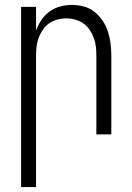

<svg xmlns="http://www.w3.org/2000/svg" viewBox="-20 -548 540 783"><path d="M66 215V-520H127V-423Q135 -446 148.5 -466Q162 -486 181.5 -500.5Q201 -515 225 -521.5Q249 -528 273 -528Q298 -528 322 -521.5Q346 -515 365.5 -499.5Q385 -484 399 -463Q413 -442 420.5 -418Q428 -394 431 -369.5Q434 -345 434 -320V0H373V-320Q373 -339 371 -357.5Q369 -376 362.5 -393.5Q356 -411 345.5 -426.5Q335 -442 320 -452.5Q305 -463 287 -468Q269 -473 250 -473Q231 -473 213 -468Q195 -463 180 -452.5Q165 -442 154.5 -426.5Q144 -411 137.5 -393.5Q131 -376 129 -357.5Q127 -339 127 -320V215Z"/></svg>

Font: Iosevka Fixed SS04 Light
Style: Regular
Weight: 300
Monospace: yes
Designer: Belleve Invis
Foundry: Belleve Invis
Version: Version 32.5.0